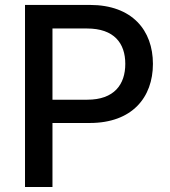

<svg xmlns="http://www.w3.org/2000/svg" viewBox="-20 -747 679 767"><path d="M79.9 0H189.6V-255.7H338.8C507.5 -255.7 590.9 -357.6 590.9 -491.8C590.9 -625.7 508.2 -727.3 339.1 -727.3H79.9ZM189.6 -348.7V-633.2H327.4C436.1 -633.2 480.5 -574.2 480.5 -491.8C480.5 -409.4 436.1 -348.7 328.8 -348.7Z"/></svg>

Font: Magic Ui Pro Medium
Style: Regular
Weight: 500
Designer: Stefan Endress, Andreas Faust
Version: Version 1.000;FEAKit 1.0